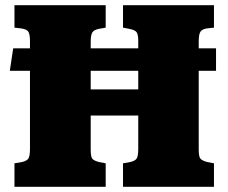

<svg xmlns="http://www.w3.org/2000/svg" viewBox="-20 -723 884 743"><path d="M36 0V-91L65 -96Q83 -100 89.5 -109Q96 -118 96 -148V-449H18L31 -536H96V-563Q96 -591 89.5 -600.5Q83 -610 62 -613L36 -616V-703H389V-616L361 -611Q343 -607 337 -597Q331 -587 331 -560V-536H515V-564Q515 -590 508.5 -598.5Q502 -607 482 -611L456 -616V-703H808V-616L780 -613Q762 -610 755.5 -600Q749 -590 749 -562V-536H816V-449H749V-144Q749 -116 756 -108.5Q763 -101 782 -96L808 -91V0H456V-91L484 -96Q502 -100 508.5 -109Q515 -118 515 -148V-276H331V-144Q331 -116 337.5 -108.5Q344 -101 363 -96L389 -91V0ZM331 -377H515V-449H331Z"/></svg>

Font: Literata 18pt Black
Style: Regular
Weight: 900
Designer: Latin by Veronika Burian and Jose Scaglione. Greek by Irene Vlachou. Cyrillic by Vera Evstafieva.
Foundry: TypeTogether
Version: Version 3.103;gftools[0.9.29]